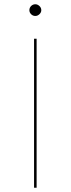

<svg xmlns="http://www.w3.org/2000/svg" viewBox="-20 -882 332 902"><path d="M152 0H140V-700H152ZM174 -834Q174 -823.5 165.2 -815.2Q156.5 -807 146 -807Q134.5 -807 126.2 -815.2Q118 -823.5 118 -834Q118 -845.5 126.2 -853.8Q134.5 -862 146 -862Q156.5 -862 165.2 -853.8Q174 -845.5 174 -834Z"/></svg>

Font: Lato TR Hairline
Style: Regular
Weight: 250
Designer: Lukasz Dziedzic
Foundry: Lukasz Dziedzic
Version: Version 1.104 2013